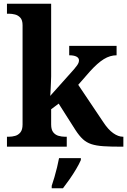

<svg xmlns="http://www.w3.org/2000/svg" viewBox="-20 -780 676 1021"><path d="M17 0V-53H29Q44 -53 60.5 -57.5Q77 -62 88.5 -76Q100 -90 100 -118V-646Q100 -673 88 -686Q76 -699 59.5 -703Q43 -707 29 -707H17V-760H252V-374Q252 -361 251 -343Q250 -325 249.5 -308.5Q249 -292 248 -281Q247 -270 247 -270L373 -411Q384 -424 390 -432.5Q396 -441 398 -447.5Q400 -454 400 -459Q400 -472 386.5 -479Q373 -486 348 -486V-536H600V-486Q583 -486 566 -481Q549 -476 532 -465.5Q515 -455 497 -439Q479 -423 459 -401L396 -329L529 -131Q555 -91 582 -72Q609 -53 633 -53H636V0H622Q567 0 529.5 -2.5Q492 -5 466 -13.5Q440 -22 420.5 -40Q401 -58 381 -89L292 -229L252 -199V-118Q252 -90 263.5 -76Q275 -62 292 -57.5Q309 -53 323 -53H335V0ZM255 208Q262 188 269.5 162Q277 136 283.5 109.5Q290 83 294 61H410V71Q401 92 385 119Q369 146 350.5 172.5Q332 199 315 221H255Z"/></svg>

Font: Noto Serif Kannada
Style: Bold
Weight: 700
Version: Version 2.003